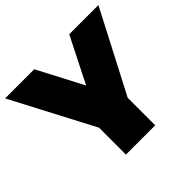

<svg xmlns="http://www.w3.org/2000/svg" viewBox="-178 -888 1075 1075"><g transform="rotate(-45 359.5 -350.5)"><path d="M729 -701 478 -218V0H246V-213L-10 -701H221L362 -431L498 -701Z"/></g></svg>

Font: Argentum Sans Black
Style: Regular
Weight: 900
Designer: Julieta Ulanovsky (Modified by Cristiano Sobral)
Foundry: Julieta Ulanovsky
Version: Version 1.000; ttfautohint (v1.5.65-e2d9)